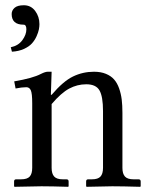

<svg xmlns="http://www.w3.org/2000/svg" viewBox="-20 -718 574 739"><path d="M71.8 -697.8Q99.1 -697.8 115.5 -675.8Q131.8 -653.8 131.8 -625Q131.8 -615.7 129.6 -604.5Q127.4 -593.3 120.6 -578.1Q113.8 -563 102.8 -550.8Q91.8 -538.6 71.8 -529.5Q51.8 -520.5 25.9 -519L21.5 -536.1Q50.3 -542 65.9 -563.2Q81.5 -584.5 81.5 -605Q81.5 -623 70.8 -623Q24.9 -623 24.9 -664.1Q24.9 -677.7 35.9 -687.7Q46.9 -697.8 71.8 -697.8ZM376.5 -71.8V-290.5Q376.5 -346.2 363 -369.9Q349.6 -393.6 312 -393.6Q277.3 -393.6 246.3 -377Q215.3 -360.4 178.7 -317.4V-71.8Q178.7 -49.3 188.5 -38.6Q198.2 -27.8 221.7 -27.8H235.8Q244.1 -27.8 244.1 -19.5V-1L242.2 1Q178.7 -1 139.6 -1L36.1 1L34.2 -1V-19.5Q34.2 -27.8 42 -27.8H61Q85 -27.8 94.5 -38.6Q104 -49.3 104 -71.8V-320.8Q104 -358.4 98.6 -370.4Q93.3 -382.3 81.5 -382.3Q64 -382.3 40 -377.4L34.7 -404.8Q106.4 -417 137.7 -433.6Q154.3 -441.9 163.6 -441.9H178.7L175.8 -353H178.7Q223.1 -405.3 261 -423.6Q298.8 -441.9 341.8 -441.9Q368.2 -441.9 387.7 -433.8Q407.2 -425.8 419.2 -412.1Q431.2 -398.4 438.5 -377.7Q445.8 -356.9 448.5 -334.7Q451.2 -312.5 451.2 -283.7V-71.8Q451.2 -49.3 460.9 -38.6Q470.7 -27.8 494.1 -27.8H513.2Q521.5 -27.8 521.5 -19.5V-1L519.5 1Q451.2 -1 412.1 -1L313.5 1L311.5 -1V-19.5Q311.5 -27.8 319.3 -27.8H333.5Q357.4 -27.8 366.9 -38.6Q376.5 -49.3 376.5 -71.8Z"/></svg>

Font: Libertinage
Style: b
Weight: 400
Designer: OSP
Foundry: OSP
Version: Version 1.0; 2008; OFL relea